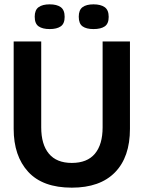

<svg xmlns="http://www.w3.org/2000/svg" viewBox="-20 -851 662 885"><path d="M311 14Q177 14 110 -59Q43 -132 43 -257V-660H170V-264Q170 -185 205.5 -142.5Q241 -100 311 -100Q382 -100 417.5 -142.5Q453 -185 453 -264V-660H579V-257Q579 -127 510 -56.5Q441 14 311 14ZM411 -717Q378 -717 360.5 -729.5Q343 -742 343 -774Q343 -805 360.5 -818Q378 -831 411 -831Q444 -831 462.5 -818Q481 -805 481 -773Q481 -742 463 -729.5Q445 -717 411 -717ZM209 -717Q176 -717 158 -729.5Q140 -742 140 -774Q140 -805 158 -818Q176 -831 209 -831Q242 -831 260 -818Q278 -805 278 -773Q278 -742 260 -729.5Q242 -717 209 -717Z"/></svg>

Font: Bricolage Grotesque 96pt SemiBold
Style: Regular
Weight: 600
Designer: Mathieu Triay
Foundry: Atelier Triay
Version: Version 1.001; ttfautohint (v1.8.4.7-5d5b);gftools[0.9.33.de